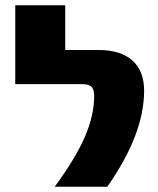

<svg xmlns="http://www.w3.org/2000/svg" viewBox="-20 -710 601 730"><path d="M188 0Q268 -109 303 -190.5Q338 -272 338 -345Q338 -370 328 -380Q318 -390 293 -390H38V-690H228V-520H353Q439 -520 483.5 -480Q528 -440 528 -365Q528 -200 388 0Z"/></svg>

Font: M PLUS 1p Black
Style: Regular
Weight: 900
Version: Version 1.061